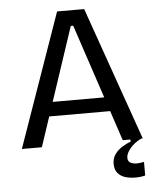

<svg xmlns="http://www.w3.org/2000/svg" viewBox="-57 -709 770 946"><g transform="rotate(-5 327.5 -235.5)"><path d="M29 0 261 -660H395L627 0H528L334 -583H322L128 0ZM139 -148V-218H528V-148ZM623 183Q601 189 575 189Q549 189 526 182.5Q503 176 488 159Q473 142 473 112Q473 85 487.5 65Q502 45 523.5 31.5Q545 18 566 11V-6H620V0Q586 16 564.5 41.5Q543 67 543 88Q543 103 551.5 110Q560 117 572.5 119Q585 121 599 119.5Q613 118 623 116Z"/></g></svg>

Font: Bricolage Grotesque 17pt
Style: Regular
Weight: 400
Version: Version 1.001;gftools[0.9.33.dev8+g029e19f]